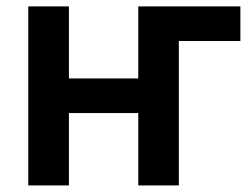

<svg xmlns="http://www.w3.org/2000/svg" viewBox="-20 -565 761 585"><path d="M712.4 -545.5V-440H524.9V0H401.3V-220.5H190V0H66.1V-545.5H190V-326H401.3V-545.5Z"/></svg>

Font: Inter UI Semi Bold
Style: Regular
Weight: 600
Designer: Rasmus Andersson
Foundry: rsms
Version: 3.2;8d6f07862